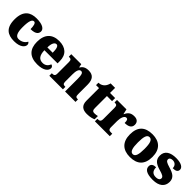

<svg xmlns="http://www.w3.org/2000/svg" viewBox="317 -1999 3346 3346"><g transform="rotate(45 1990.5 -325.5)"><path d="M304 10C455 10 515 -57 515 -110C515 -128 507 -150 486 -161C463 -112 407 -72 332 -72C265 -72 237 -138 237 -268C237 -433 265 -482 309 -482C347 -482 359 -416 359 -343C497 -343 518 -403 518 -444C518 -496 465 -551 302 -551C156 -551 41 -484 41 -267C41 -55 146 10 304 10Z M873 10C1034 10 1095 -55 1095 -115C1095 -141 1076 -159 1051 -166C1029 -113 991 -74 923 -74C837 -74 793 -129 790 -254H1114V-309C1114 -468 1018 -551 861 -551C691 -551 594 -454 594 -266C594 -91 684 10 873 10ZM923 -325H792C792 -425 823 -478 866 -478C906 -478 923 -424 923 -325Z M1165 0H1500V-61H1496C1452 -61 1433 -71 1433 -125V-301C1433 -380 1448 -451 1499 -451C1542 -451 1553 -402 1553 -317V0H1810V-61H1806C1761 -61 1747 -70 1747 -131V-360C1747 -494 1692 -551 1585 -551C1497 -551 1459 -513 1434 -472H1429L1416 -536H1170V-475H1174C1218 -475 1238 -466 1238 -412V-128C1238 -70 1214 -61 1169 -61H1165Z M2098 10C2181 10 2236 -10 2260 -22V-102C2239 -96 2211 -92 2184 -92C2136 -92 2125 -116 2125 -170V-460H2251V-536H2125V-661H2015C2005 -620 1987 -587 1969 -568C1950 -547 1913 -519 1856 -519V-460H1930V-150C1930 -32 1995 10 2098 10Z M2288 0H2655V-61H2620C2583 -61 2559 -69 2559 -128V-278C2559 -355 2585 -433 2632 -433C2669 -433 2675 -401 2675 -346C2764 -346 2824 -375 2824 -450C2824 -506 2792 -549 2714 -549C2636 -549 2590 -521 2556 -443H2551L2530 -536H2297V-475H2301C2345 -475 2364 -466 2364 -407V-133C2364 -70 2338 -61 2293 -61H2288Z M3157 10C3341 10 3437 -83 3437 -271C3437 -459 3332 -551 3160 -551C2976 -551 2880 -459 2880 -271C2880 -83 2985 10 3157 10ZM3159 -61C3099 -61 3078 -134 3078 -271C3078 -409 3098 -479 3158 -479C3218 -479 3240 -409 3240 -271C3240 -134 3219 -61 3159 -61Z M3722 10C3878 10 3957 -64 3957 -174C3957 -279 3884 -318 3776 -350C3683 -378 3657 -395 3657 -432C3657 -465 3687 -481 3728 -481C3782 -481 3825 -446 3825 -381C3901 -381 3934 -405 3934 -453C3934 -500 3882 -550 3745 -550C3604 -550 3510 -497 3510 -378C3510 -276 3570 -232 3692 -197C3774 -174 3812 -155 3812 -117C3812 -88 3789 -61 3725 -61C3657 -61 3609 -96 3609 -188C3551 -188 3504 -167 3504 -109C3504 -44 3554 10 3722 10Z"/></g></svg>

Font: Noto Serif Malayalam Black
Style: Regular
Weight: 900
Designer: Indian type Foundry, Jelle Bosma, Monotype Design Team
Foundry: Monotype Imaging Inc.
Version: Version 2.104